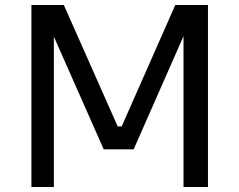

<svg xmlns="http://www.w3.org/2000/svg" viewBox="-20 -750 960 770"><path d="M106 -730H236L452 -243H468L683 -730H814V0H716V-605L516 -151H396L196 -603V0H106Z"/></svg>

Font: Sora-SIA
Style: Regular
Weight: 400
Designer: Jonathan Barnbrook, Julián Moncada
Foundry: Barnbrook Fonts
Version: Version 2.000